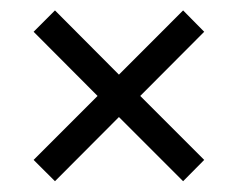

<svg xmlns="http://www.w3.org/2000/svg" viewBox="-20 -492 451 365"><path d="M368.2 -431.6 246.6 -309.6 368.2 -188 328.1 -147.5 206.1 -269.5 84.5 -147.5 43.9 -188 165.5 -309.6 43.9 -431.6 84.5 -472.2 206.1 -350.1 328.1 -472.2Z"/></svg>

Font: Cinzel Decorative Bold
Style: Regular
Weight: 700
Designer: Natanael Gama
Version: Version 1.001;PS 001.001;hotconv 1.0.56;makeotf.lib2.0.21325